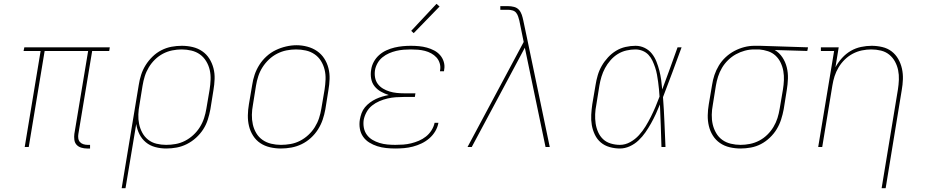

<svg xmlns="http://www.w3.org/2000/svg" viewBox="-20 -767 4840 1002"><path d="M434 8Q419 8 404 3.5Q389 -1 379.5 -11.5Q370 -22 368 -37.5Q366 -53 368 -68L440 -501H213L130 0H109L192 -501H103L107 -520H553L550 -501H461L389 -68Q387 -57 388.5 -45.5Q390 -34 397 -26Q404 -18 415 -14.5Q426 -11 437 -11H450V8Z M615 215 704 -323Q708 -350 716.5 -376.5Q725 -403 740 -427Q755 -451 776 -471.5Q797 -492 822.5 -505Q848 -518 875 -523Q902 -528 929 -528Q958 -528 985.5 -521.5Q1013 -515 1035.5 -499.5Q1058 -484 1072.5 -461Q1087 -438 1094 -411Q1101 -384 1100 -355Q1099 -326 1094 -297L1078 -197Q1073 -170 1064.5 -143Q1056 -116 1040.5 -92Q1025 -68 1003 -48Q981 -28 955 -15Q929 -2 902 3Q875 8 847 8Q818 8 790 0.5Q762 -7 741 -24.5Q720 -42 707.5 -67Q695 -92 691 -120L635 215ZM847 -11Q872 -11 897 -15.5Q922 -20 945.5 -32Q969 -44 989 -62.5Q1009 -81 1023 -103.5Q1037 -126 1045 -150.5Q1053 -175 1057 -200L1074 -300Q1078 -326 1079 -352Q1080 -378 1074.5 -402Q1069 -426 1056 -447.5Q1043 -469 1023.5 -483Q1004 -497 979 -503Q954 -509 928 -509Q904 -509 879 -504Q854 -499 831 -487Q808 -475 789 -456.5Q770 -438 756.5 -415.5Q743 -393 735.5 -369Q728 -345 724 -320L708 -221Q703 -196 702 -170Q701 -144 706 -120Q711 -96 722.5 -74.5Q734 -53 753 -38Q772 -23 796.5 -17Q821 -11 847 -11Z M1446 8Q1417 8 1389 1.5Q1361 -5 1338.5 -20Q1316 -35 1301 -58.5Q1286 -82 1279.5 -109Q1273 -136 1273.5 -165Q1274 -194 1279 -223L1296 -323Q1300 -351 1309 -377.5Q1318 -404 1333.5 -428.5Q1349 -453 1371 -473Q1393 -493 1419 -505.5Q1445 -518 1473 -524.5Q1501 -531 1528 -531Q1556 -531 1584 -523.5Q1612 -516 1634.5 -500.5Q1657 -485 1672 -462Q1687 -439 1694 -411.5Q1701 -384 1700 -355Q1699 -326 1694 -297L1678 -197Q1673 -169 1664 -142.5Q1655 -116 1639.5 -91.5Q1624 -67 1602 -47Q1580 -27 1554 -14.5Q1528 -2 1500.5 3Q1473 8 1446 8ZM1446 -11Q1471 -11 1496.5 -15.5Q1522 -20 1545.5 -32Q1569 -44 1589 -62.5Q1609 -81 1623 -103.5Q1637 -126 1645 -150.5Q1653 -175 1657 -200L1674 -300Q1678 -326 1679 -352.5Q1680 -379 1674 -403.5Q1668 -428 1655 -449Q1642 -470 1621.5 -484Q1601 -498 1576 -503.5Q1551 -509 1525 -509Q1500 -509 1475 -504Q1450 -499 1426.5 -487Q1403 -475 1383.5 -456.5Q1364 -438 1350 -416Q1336 -394 1328 -369.5Q1320 -345 1316 -320L1300 -220Q1295 -194 1294.5 -168Q1294 -142 1299.5 -117.5Q1305 -93 1317.5 -72Q1330 -51 1350 -37Q1370 -23 1395 -17Q1420 -11 1446 -11Z M2043 8Q2019 8 1995 5.5Q1971 3 1949 -4Q1927 -11 1907.5 -23Q1888 -35 1875 -53.5Q1862 -72 1858 -95.5Q1854 -119 1858 -143Q1861 -160 1867 -176.5Q1873 -193 1884.5 -207Q1896 -221 1911 -232Q1926 -243 1942 -250.5Q1958 -258 1975 -263Q1992 -268 2009 -271Q1987 -278 1967.5 -289Q1948 -300 1934.5 -317Q1921 -334 1917 -357Q1913 -380 1917 -403Q1920 -425 1931 -445Q1942 -465 1959 -480Q1976 -495 1997 -504.5Q2018 -514 2039.5 -519Q2061 -524 2082 -526Q2103 -528 2124 -528Q2146 -528 2167 -526Q2188 -524 2208 -518.5Q2228 -513 2246 -503.5Q2264 -494 2277 -479Q2290 -464 2296 -444Q2302 -424 2298 -403Q2298 -401 2297.5 -399Q2297 -397 2297 -395H2276Q2276 -397 2276.5 -398.5Q2277 -400 2277 -402Q2280 -420 2274.5 -437.5Q2269 -455 2257.5 -467.5Q2246 -480 2230.5 -488.5Q2215 -497 2197.5 -501.5Q2180 -506 2161.5 -507.5Q2143 -509 2124 -509Q2106 -509 2086.5 -507.5Q2067 -506 2048 -501.5Q2029 -497 2010.5 -489Q1992 -481 1976 -468Q1960 -455 1950 -437Q1940 -419 1937 -401Q1934 -381 1937.5 -362Q1941 -343 1952 -328.5Q1963 -314 1979 -304.5Q1995 -295 2013 -289.5Q2031 -284 2050.5 -282Q2070 -280 2090 -280H2148L2145 -261H2087Q2066 -261 2045 -259.5Q2024 -258 2002.5 -253Q1981 -248 1960 -239Q1939 -230 1921.5 -216Q1904 -202 1893 -182Q1882 -162 1878 -141Q1875 -120 1879 -99.5Q1883 -79 1895 -63Q1907 -47 1924 -37Q1941 -27 1960.5 -21Q1980 -15 2001 -13Q2022 -11 2043 -11Q2064 -11 2084.5 -12.5Q2105 -14 2125.5 -19Q2146 -24 2166 -32.5Q2186 -41 2203 -54.5Q2220 -68 2232 -87Q2244 -106 2248 -126H2268Q2264 -103 2251.5 -82Q2239 -61 2220.5 -45Q2202 -29 2180 -18.5Q2158 -8 2135 -2Q2112 4 2089 6Q2066 8 2043 8ZM2139 -594 2126 -606 2258 -747 2274 -733Z M2420 0 2713 -548 2691 -656V-657Q2688 -668 2684.5 -679.5Q2681 -691 2674 -700Q2667 -709 2655 -712.5Q2643 -716 2631 -716H2591V-735H2631Q2647 -735 2662.5 -731Q2678 -727 2688 -716Q2698 -705 2703 -690Q2708 -675 2711 -660Q2711 -660 2711 -660Q2711 -660 2711 -660L2730 -570L2849 0H2827L2719 -518L2609 -312L2442 0Z M3215 8Q3188 8 3161.5 0.5Q3135 -7 3115.5 -23.5Q3096 -40 3084.5 -64Q3073 -88 3068.5 -114Q3064 -140 3065.5 -168Q3067 -196 3071 -223L3088 -323Q3092 -349 3099.5 -374.5Q3107 -400 3120.5 -423.5Q3134 -447 3153 -467.5Q3172 -488 3195 -502Q3218 -516 3244.5 -522Q3271 -528 3297 -528Q3322 -528 3344.5 -517Q3367 -506 3382 -487Q3397 -468 3406 -445Q3415 -422 3421 -398.5Q3427 -375 3430.5 -350Q3434 -325 3436 -300Q3457 -355 3476.5 -410Q3496 -465 3516 -520H3537Q3513 -455 3489 -389.5Q3465 -324 3440 -260Q3445 -195 3447.5 -130Q3450 -65 3453 0H3432Q3430 -55 3428.5 -110.5Q3427 -166 3424 -222Q3414 -197 3402.5 -172Q3391 -147 3377.5 -123Q3364 -99 3348.5 -76.5Q3333 -54 3312.5 -34.5Q3292 -15 3266.5 -3.5Q3241 8 3215 8ZM3215 -11Q3243 -11 3269 -25.5Q3295 -40 3314.5 -61.5Q3334 -83 3349 -107.5Q3364 -132 3377 -158Q3390 -184 3401 -210Q3412 -236 3422 -263Q3421 -282 3419 -301.5Q3417 -321 3414.5 -340Q3412 -359 3408.5 -378Q3405 -397 3399 -415Q3393 -433 3385 -450Q3377 -467 3364.5 -480.5Q3352 -494 3334 -501.5Q3316 -509 3296 -509Q3273 -509 3249 -503.5Q3225 -498 3204 -485Q3183 -472 3166 -452.5Q3149 -433 3137.5 -411.5Q3126 -390 3119 -367Q3112 -344 3108 -320L3092 -220Q3087 -196 3086 -171Q3085 -146 3088.5 -122.5Q3092 -99 3101.5 -77.5Q3111 -56 3127.5 -40.5Q3144 -25 3167.5 -18Q3191 -11 3215 -11Z M3845 8Q3816 8 3788 1.5Q3760 -5 3737.5 -20.5Q3715 -36 3700.5 -59Q3686 -82 3679.5 -109Q3673 -136 3673.5 -165Q3674 -194 3679 -223L3696 -323Q3700 -350 3708.5 -375.5Q3717 -401 3731.5 -425Q3746 -449 3767 -468.5Q3788 -488 3812.5 -501Q3837 -514 3863.5 -521Q3890 -528 3917 -528Q3920 -528 3923.5 -528Q3927 -528 3931 -528Q3935 -528 3939 -528Q3943 -528 3947 -528L4197 -520L4193 -501L4023 -506Q4047 -492 4063 -468Q4079 -444 4086 -415.5Q4093 -387 4092 -357Q4091 -327 4086 -297L4070 -197Q4065 -170 4056.5 -143.5Q4048 -117 4033.5 -93Q4019 -69 3997.5 -48.5Q3976 -28 3951 -15Q3926 -2 3898.5 3Q3871 8 3845 8ZM3845 -11Q3869 -11 3894 -16Q3919 -21 3942 -33Q3965 -45 3984 -63.5Q4003 -82 4016.5 -104.5Q4030 -127 4037.5 -151Q4045 -175 4049 -200L4066 -300Q4070 -324 4071 -348.5Q4072 -373 4068 -396Q4064 -419 4054 -440Q4044 -461 4027.5 -476.5Q4011 -492 3988.5 -499.5Q3966 -507 3942 -509H3928Q3925 -509 3921.5 -509Q3918 -509 3915 -509Q3891 -509 3867 -502.5Q3843 -496 3821 -484Q3799 -472 3780 -453.5Q3761 -435 3748 -413Q3735 -391 3727.5 -367.5Q3720 -344 3716 -320L3700 -220Q3695 -194 3694.5 -168Q3694 -142 3699.5 -118Q3705 -94 3717.5 -72.5Q3730 -51 3749.5 -37Q3769 -23 3794 -17Q3819 -11 3845 -11Z M4581 215 4666 -300Q4670 -325 4671 -351Q4672 -377 4667 -401Q4662 -425 4650.5 -446Q4639 -467 4620.5 -482Q4602 -497 4577.5 -503Q4553 -509 4527 -509Q4503 -509 4478.5 -504Q4454 -499 4431 -487Q4408 -475 4389 -456.5Q4370 -438 4356.5 -415.5Q4343 -393 4335.5 -369.5Q4328 -346 4324 -321L4271 0H4250L4333 -501H4264V-520H4357L4340 -416Q4354 -442 4374.5 -464.5Q4395 -487 4420 -501.5Q4445 -516 4473.5 -522Q4502 -528 4529 -528Q4557 -528 4584.5 -521.5Q4612 -515 4633 -499Q4654 -483 4667.5 -459.5Q4681 -436 4687 -409Q4693 -382 4692 -353.5Q4691 -325 4686 -297L4602 215Z"/></svg>

Font: Iosevka Etoile Thin Oblique
Style: Regular
Weight: 100
Italic angle: -9°
Designer: Belleve Invis
Foundry: Belleve Invis
Version: Version 15.5.2; ttfautohint (v1.8.4)